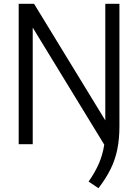

<svg xmlns="http://www.w3.org/2000/svg" viewBox="-20 -760 728 1012"><path d="M499 232 447 197Q481 148.5 501 102.5Q521 56.5 529.5 2.5L152.5 -614.5V0H78.5V-740H159.5L535 -125.5V-740H609.5V-95Q609.5 -27 598.2 27.8Q587 82.5 562.8 131.5Q538.5 180.5 499 232Z"/></svg>

Font: Encode Sans SmCnd
Style: Regular
Weight: 400
Width: 4
Designer: Multiple Designers
Foundry: Impallari Type
Version: Version 3.002; ttfautohint (v1.8.3) -l 8 -r 50 -G 200 -x 14 